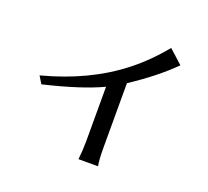

<svg xmlns="http://www.w3.org/2000/svg" viewBox="-139 -968 1278 1181"><g transform="rotate(20 500.0 -378.0)"><path d="M85 -361.3Q385.7 -440.4 592.8 -603.5Q698.2 -686.5 788.1 -796.9L877.9 -715.8Q769.5 -607.4 606.4 -500V-81.1Q606.4 4.9 614.3 41H486.3Q493.2 -22.5 493.2 -81.1V-435.5Q357.4 -371.1 114.3 -313.5Z"/></g></svg>

Font: GenEi LateMin v2
Style: Medium
Weight: 500
Designer: o_tamon (Modified)
Foundry: o_tamon / Adobe Systems Incorporated / FONT 910 / Philipp H. Poll
Version: Version 2.1;Original Version 1.004